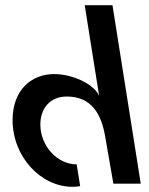

<svg xmlns="http://www.w3.org/2000/svg" viewBox="-20 -708 575 740"><path d="M385 -183.5 417 0H522.5L413.5 -688H306.5L362 -339C340.5 -385.5 258 -422.5 188.5 -422.5C103.5 -422.5 28.5 -363.5 28.5 -245.5C28.5 -104 137 12 259.5 12C269.5 12 279.5 11 289 9.5L275.5 -74.5C200.5 -74.5 135.5 -146 135.5 -228C135.5 -290.5 173.5 -336 237 -336C331 -336 370 -271 385 -183.5Z"/></svg>

Font: Font.Observer
Style: Regular
Weight: 500
Italic angle: 9°
Version: Version 1.001;FEAKit 1.0